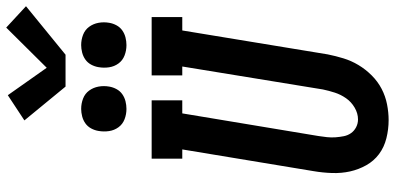

<svg xmlns="http://www.w3.org/2000/svg" viewBox="-338 -892 1239 602"><g transform="rotate(-90 281.0 -591.5)"><path d="M205 8Q176 8 148 1Q120 -6 98.5 -22Q77 -38 63.5 -62Q50 -86 44 -113Q38 -140 39 -169.5Q40 -199 45 -228L113 -639H84V-735H267V-639H226L155 -212Q153 -199 151.5 -185.5Q150 -172 151 -158.5Q152 -145 154.5 -132.5Q157 -120 164 -110Q171 -100 182.5 -94Q194 -88 207 -88Q226 -88 244 -98.5Q262 -109 273.5 -125.5Q285 -142 291 -160.5Q297 -179 301 -198L373 -639H345V-735H528V-639H486L411 -183Q406 -158 398.5 -133.5Q391 -109 377.5 -86.5Q364 -64 345 -45Q326 -26 303 -14Q280 -2 254.5 3Q229 8 205 8ZM440 -814Q423 -814 407.5 -820Q392 -826 382.5 -839Q373 -852 370.5 -868.5Q368 -885 371 -902Q373 -914 379 -925Q385 -936 395 -943Q405 -950 417 -953Q429 -956 440 -956Q457 -956 472.5 -950Q488 -944 497.5 -931Q507 -918 510 -901.5Q513 -885 510 -868Q508 -856 502 -845Q496 -834 486 -827Q476 -820 464 -817Q452 -814 440 -814ZM240 -814Q223 -814 207.5 -820Q192 -826 182.5 -839Q173 -852 170.5 -868.5Q168 -885 171 -902Q173 -914 179 -925Q185 -936 195 -943Q205 -950 217 -953Q229 -956 240 -956Q257 -956 272.5 -950Q288 -944 297.5 -931Q307 -918 310 -901.5Q313 -885 310 -868Q308 -856 302 -845Q296 -834 286 -827Q276 -820 264 -817Q252 -814 240 -814ZM310 -1005 204 -1134 283 -1186 369 -1064 495 -1191 562 -1129 410 -1005Z"/></g></svg>

Font: Iosevka Slab Oblique
Style: Bold
Weight: 700
Italic angle: -9°
Monospace: yes
Designer: Belleve Invis
Foundry: Belleve Invis
Version: Version 11.1.1; ttfautohint (v1.8.3)